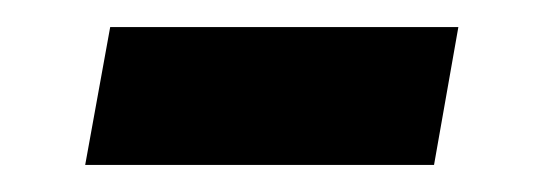

<svg xmlns="http://www.w3.org/2000/svg" viewBox="-20 -303 394 142"><path d="M301 -181H43L61.5 -283H319Z"/></svg>

Font: Lucymar Sans SemiBold
Style: Italic
Weight: 600
Italic angle: -10°
Foundry: The League of Moveable Type (original font) / Main changes by Cristiano Sobral with portions from Mirco Monsees
Version: Version 2.00;August 30, 2020;FontCreator 13.0.0.2681 64-bit